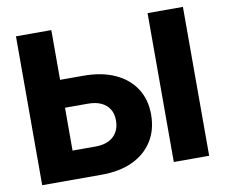

<svg xmlns="http://www.w3.org/2000/svg" viewBox="-79 -826 1084 924"><g transform="rotate(-10 462.5 -364.0)"><path d="M163.1 -484.4H341.8Q430.7 -484.4 495.1 -455.1Q559.6 -425.8 594.7 -372.1Q629.9 -318.4 629.9 -244.6Q629.9 -169.4 595.2 -114.5Q560.5 -59.6 497.1 -29.8Q433.6 0 345.7 0H54.7V-727.5H227.5V-138.7H339.8Q396 -138.7 427.2 -167.2Q458.5 -195.8 458.5 -246.1Q458.5 -278.3 444.3 -301Q430.2 -323.7 403.8 -335.9Q377.4 -348.1 339.8 -348.1H163.1ZM870.6 -727.5V0H697.8V-727.5Z"/></g></svg>

Font: Inter 18pt ExtraBold
Style: Regular
Weight: 800
Designer: Rasmus Andersson
Foundry: rsms
Version: Version 4.001;git-66647c0bb